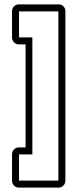

<svg xmlns="http://www.w3.org/2000/svg" viewBox="-20 -798 369 878"><path d="M247 -778Q261 -778 270 -769Q279 -760 279 -746V28Q279 41 270 50.5Q261 60 247 60H67Q53 60 44 50.5Q35 41 35 28V-92Q35 -105 44 -114.5Q53 -124 67 -124H97V-595H67Q53 -595 44 -604.5Q35 -614 35 -627V-746Q35 -760 44 -769Q53 -778 67 -778ZM67 -746V-627H128V-92H67V28H247V-746Z"/></svg>

Font: Lichte PostBus
Style: Regular
Weight: 400
Designer: Peter Wiegel
Version: Version 1.001